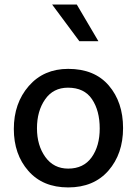

<svg xmlns="http://www.w3.org/2000/svg" viewBox="-20 -818 604 847"><path d="M280.8 8.8Q393.6 8.8 458.3 -65.2Q522.9 -139.2 522.9 -253.2Q522.9 -367.2 460 -440.7Q397 -514.2 280.8 -514.2Q172.9 -514.2 106.9 -438.5Q41 -362.8 41 -249Q41 -137.2 105 -64.2Q168.9 8.8 280.8 8.8ZM279.8 -431.2Q351.6 -431.2 385.7 -380.6Q419.9 -330.1 419.9 -251Q419.9 -173.8 384.3 -124Q348.6 -74.2 280.8 -74.2Q216.8 -74.2 179.9 -125.5Q143.1 -176.8 143.1 -252Q143.1 -328.1 179 -379.6Q214.8 -431.2 279.8 -431.2ZM318.8 -797.9H210L330.1 -636.2H414.1Z"/></svg>

Font: FAU Chimera Medium
Style: Regular
Weight: 500
Version: Version 1.002;hotconv 1.0.117;makeotfexe 2.5.65602